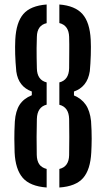

<svg xmlns="http://www.w3.org/2000/svg" viewBox="-20 -827 472 854"><path d="M45 -149Q44 -177 43.8 -209Q43.5 -241 46 -287Q49.5 -333.5 67.2 -361Q85 -388.5 121.5 -403.5V-420Q62 -441.5 52.5 -509Q48.5 -551.5 47.5 -585.8Q46.5 -620 48 -651Q52 -727.5 83.8 -764.5Q115.5 -801.5 187.5 -807V-724Q145 -714.5 144 -663.5Q143 -634 142.8 -613Q142.5 -592 143 -571.5Q143.5 -551 144 -523Q145 -471 187.5 -460.5V-361.5Q145.5 -351 144 -298Q143 -256 142.8 -217.5Q142.5 -179 143.5 -138Q144 -112.5 154.2 -97Q164.5 -81.5 187.5 -75.5V7Q113.5 1.5 81 -36.2Q48.5 -74 45 -149ZM244 7V-75.5Q286.5 -85.5 287.5 -137Q288 -181.5 288.2 -217.5Q288.5 -253.5 287.5 -298Q286 -350.5 244 -361V-460.5Q286.5 -471 287.5 -524Q287.5 -559 288 -594.2Q288.5 -629.5 287.5 -663Q286 -714 244 -724.5V-807Q314 -801.5 346.8 -764.5Q379.5 -727.5 383.5 -650.5Q385 -622 383.8 -581.8Q382.5 -541.5 379.5 -510.5Q374 -474.5 355.8 -452Q337.5 -429.5 309 -420V-402.5Q342.5 -388.5 361.2 -361.5Q380 -334.5 385 -288.5Q388 -244 387.8 -210Q387.5 -176 386 -149Q382 -72 349.5 -35Q317 2 244 7Z"/></svg>

Font: Big Shoulders Stencil Text SemiBold
Style: Regular
Weight: 600
Designer: Patric King
Foundry: XO Type Co
Version: Version 1.000